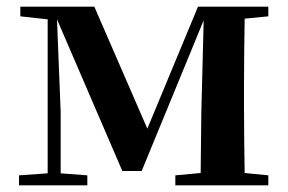

<svg xmlns="http://www.w3.org/2000/svg" viewBox="-20 -556 863 576"><path d="M123 0H242V-30L162 -36V-220L151 -498L347 -43H405L591 -495L584 -218L582 -37L506 -30V0H785V-30L714 -37C713 -94 712 -179 712 -235V-301C712 -356 713 -442 714 -500L785 -507V-536H574L422 -170L263 -536H41V-507L123 -498V-36L37 -30V0Z"/></svg>

Font: GenRyuMin2 TW B
Style: Regular
Weight: 700
Version: Version 2.100;PS 2.1;hotconv 16.6.51;makeotf.lib2.5.65220 DE